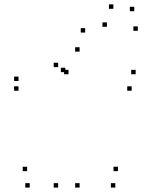

<svg xmlns="http://www.w3.org/2000/svg" viewBox="-20 -838 660 868"><path d="M492.5 -798.2V-818.2H472.5V-798.2ZM242.8 -534.5V-554.5H222.8V-534.5ZM242.8 10V-10H222.8V10ZM339.8 10V-10H319.8V10ZM339.8 -604.5V-624.5H319.8V-604.5ZM365 -690.8V-710.8H345V-690.8ZM463.3 -716.8V-736.8H443.3V-716.8ZM603 -698.7V-718.7H583V-698.7ZM587 -787.3V-807.3H567V-787.3ZM501.3 10V-10H481.3V10ZM513.2 -64.3V-84.3H493.2V-64.3ZM102.7 -64.3V-84.3H82.7V-64.3ZM114.3 10V-10H94.3V10ZM275.2 -511.8V-531.8H255.2V-511.8ZM63.7 -471.8V-491.8H43.7V-471.8ZM63.7 -427.8V-447.8H43.7V-427.8ZM575.2 -427.8V-447.8H555.2V-427.8ZM593.2 -502.3V-522.3H573.2V-502.3ZM289.7 -502.3V-522.3H269.7V-502.3Z"/></svg>

Font: Monaspace Argon Dots Var
Style: Regular
Weight: 400
Designer: Riley Cran and the Lettermatic Team
Version: Version 1.100 (Monaspace Argon Dots)